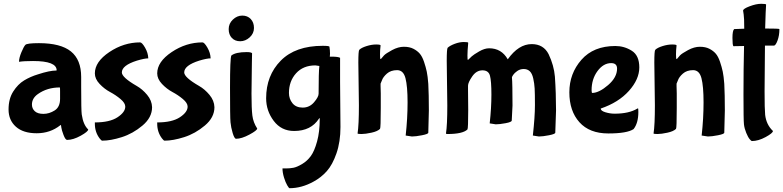

<svg xmlns="http://www.w3.org/2000/svg" viewBox="-20 -679 4120 1010"><path d="M407 -223Q407 -98 410 -77Q418 -22 444 2Q444 13 404.5 35Q365 57 333 57Q324 57 314 30.5Q304 4 302.5 -9Q301 -22 300 -22L297 -20Q244 22 173 22Q102 22 63.5 -12.5Q25 -47 25 -103Q25 -159 49.5 -197.5Q74 -236 107 -256Q140 -276 180 -288Q241 -308 276 -308L278 -309Q278 -358 154 -358Q105 -358 81 -354H80Q80 -374 92.5 -404Q105 -434 113.5 -443Q122 -452 185 -452Q299 -452 353 -408.5Q407 -365 407 -274ZM296 -159V-197Q296 -219 295 -219Q228 -219 179 -184Q148 -162 148 -129Q148 -108 163 -94Q178 -80 208.5 -80Q239 -80 267.5 -98Q296 -116 296 -159Z M780 -115Q780 -61 729.5 -18.5Q679 24 620.5 42.5Q562 61 518 61Q513 61 504 49Q479 16 479 -28V-35Q557 -35 598 -62Q639 -89 639 -118Q639 -137 614 -158Q589 -179 559 -195Q529 -211 504 -237.5Q479 -264 479 -293Q479 -354 555 -405Q631 -456 717 -456Q727 -456 743 -428.5Q759 -401 760 -372Q740 -372 700 -360Q621 -335 621 -298Q621 -272 699 -227Q729 -210 754 -180Q779 -150 780 -115Z M1108 -115Q1108 -61 1057.5 -18.5Q1007 24 948.5 42.5Q890 61 846 61Q841 61 832 49Q807 16 807 -28V-35Q885 -35 926 -62Q967 -89 967 -118Q967 -137 942 -158Q917 -179 887 -195Q857 -211 832 -237.5Q807 -264 807 -293Q807 -354 883 -405Q959 -456 1045 -456Q1055 -456 1071 -428.5Q1087 -401 1088 -372Q1068 -372 1028 -360Q949 -335 949 -298Q949 -272 1027 -227Q1057 -210 1082 -180Q1107 -150 1108 -115Z M1254.5 -597Q1282 -597 1299 -579Q1316 -561 1316 -532Q1316 -503 1293.5 -482.5Q1271 -462 1243.5 -462Q1216 -462 1199.5 -479.5Q1183 -497 1183 -526Q1183 -555 1205 -576Q1227 -597 1254.5 -597ZM1305 -348 1303 -186Q1303 -108 1307.5 -71.5Q1312 -35 1333 -3Q1333 7 1292 29Q1251 51 1222 51Q1213 51 1204 21Q1195 -9 1192.5 -36Q1190 -63 1190 -218Q1190 -373 1197 -387Q1220 -405 1278 -405Q1301 -405 1306 -399Z M1769 -248 1771 -11Q1771 67 1750 127.5Q1729 188 1699 221.5Q1669 255 1630 276Q1567 311 1503 311Q1500 311 1491 296Q1482 281 1474 255Q1466 229 1466 207H1485Q1505 207 1523.5 203.5Q1542 200 1569 184Q1596 168 1615 142Q1634 116 1648 65Q1662 14 1662 -54Q1662 -58 1661 -58L1658 -55Q1616 10 1527 10Q1460 10 1420 -43Q1380 -96 1380 -162Q1380 -282 1457 -360Q1534 -438 1678 -438Q1713 -438 1713 -433Q1716 -416 1716 -396L1715 -381H1726Q1758 -381 1769 -375ZM1660 -332 1639 -335Q1575 -335 1537.5 -293.5Q1500 -252 1500 -190Q1500 -159 1518.5 -136Q1537 -113 1572.5 -113Q1608 -113 1632 -141Q1656 -169 1656 -186Q1656 -300 1660 -332Z M1982 -225 1983 -188V-112Q1983 -5 1979 -1Q1966 12 1934 19Q1902 26 1881.5 26Q1861 26 1861 23Q1868 -22 1868 -125L1865 -350Q1865 -412 1870 -417Q1881 -428 1908 -436.5Q1935 -445 1958.5 -445Q1982 -445 1982 -440Q1979 -416 1979 -392Q1979 -368 1982 -368L1985 -370Q1990 -377 2000 -387.5Q2010 -398 2042.5 -415.5Q2075 -433 2104.5 -433Q2134 -433 2154.5 -422.5Q2175 -412 2188 -397Q2201 -382 2210.5 -354Q2220 -326 2225 -302Q2230 -278 2233 -238Q2236 -183 2236 -98L2233 19Q2233 26 2200 32.5Q2167 39 2147 39L2114 34Q2124 -56 2124 -140.5Q2124 -225 2113 -267.5Q2102 -310 2069 -310Q2036 -310 2015.5 -292Q1995 -274 1989 -256L1982 -239Z M2333 -124 2330 -359Q2330 -423 2335 -428Q2347 -439 2372 -448.5Q2397 -458 2420 -458Q2443 -458 2443 -454Q2439 -410 2439 -387Q2439 -364 2441 -364Q2443 -364 2447 -368.5Q2451 -373 2461.5 -382.5Q2472 -392 2500.5 -408.5Q2529 -425 2553 -425Q2618 -425 2651 -367Q2708 -447 2777 -447Q2839 -447 2866 -394Q2894 -335 2899 -276Q2905 -190 2905 -98L2901 19Q2901 26 2868 32.5Q2835 39 2815 39L2783 34Q2794 -65 2794 -126Q2794 -187 2792.5 -213.5Q2791 -240 2785 -266.5Q2779 -293 2766.5 -304.5Q2754 -316 2735 -316Q2716 -316 2701 -305.5Q2686 -295 2679.5 -285Q2673 -275 2673 -272Q2676 -240 2676 -124L2672 -45Q2672 -37 2640 -31Q2608 -25 2588 -25L2556 -30Q2565 -111 2565 -181.5Q2565 -252 2557.5 -280.5Q2550 -309 2518 -309Q2486 -309 2464 -277Q2442 -245 2442 -228V-207L2443 -101Q2443 -3 2439 2Q2414 26 2334 26Q2326 26 2326 23Q2333 -20 2333 -124Z M3226 -318Q3226 -347 3195 -347Q3154 -347 3123 -305Q3092 -263 3092 -204Q3092 -190 3096 -190Q3132 -191 3179 -231.5Q3226 -272 3226 -318ZM3313 0Q3279 23 3180 23Q3081 23 3028 -36Q2975 -95 2975 -193.5Q2975 -292 3038.5 -364.5Q3102 -437 3217 -437Q3264 -437 3303.5 -412Q3343 -387 3343 -324.5Q3343 -262 3288.5 -201Q3234 -140 3140 -108Q3140 -96 3164.5 -88.5Q3189 -81 3213 -81Q3289 -81 3333 -108Q3334 -109 3336 -109Q3338 -109 3338 -90Q3338 -32 3313 0Z M3539 -225 3540 -188V-112Q3540 -5 3536 -1Q3523 12 3491 19Q3459 26 3438.5 26Q3418 26 3418 23Q3425 -22 3425 -125L3422 -350Q3422 -412 3427 -417Q3438 -428 3465 -436.5Q3492 -445 3515.5 -445Q3539 -445 3539 -440Q3536 -416 3536 -392Q3536 -368 3539 -368L3542 -370Q3547 -377 3557 -387.5Q3567 -398 3599.5 -415.5Q3632 -433 3661.5 -433Q3691 -433 3711.5 -422.5Q3732 -412 3745 -397Q3758 -382 3767.5 -354Q3777 -326 3782 -302Q3787 -278 3790 -238Q3793 -183 3793 -98L3790 19Q3790 26 3757 32.5Q3724 39 3704 39L3671 34Q3681 -56 3681 -140.5Q3681 -225 3670 -267.5Q3659 -310 3626 -310Q3593 -310 3572.5 -292Q3552 -274 3546 -256L3539 -239Z M4010 -655Q4008 -632 4005 -529Q4080 -529 4080 -526Q4080 -492 4070 -465.5Q4060 -439 4051 -439H4004Q4002 -291 4002 -198.5Q4002 -106 4005 -75Q4011 -23 4046 10Q4046 21 4007.5 42Q3969 63 3935 63Q3932 63 3923.5 53Q3915 43 3905.5 20Q3896 -3 3893.5 -25Q3891 -47 3891 -182Q3891 -317 3894 -437L3838 -436Q3833 -441 3833 -479.5Q3833 -518 3842 -526Q3864 -527 3895 -528Q3895 -586 3892 -603Q3889 -620 3889 -623Q3889 -633 3923.5 -646Q3958 -659 3984 -659Q4010 -659 4010 -655Z"/></svg>

Font: Bubblegum Sans
Style: Regular
Weight: 400
Designer: Angel Koziupa and Alejandro Paul
Foundry: Angel Koziupa and Alejandro Paul
Version: Version 1.001